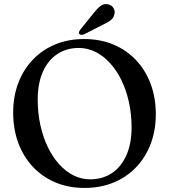

<svg xmlns="http://www.w3.org/2000/svg" viewBox="-20 -909 834 947"><path d="M395 -716.5Q474.5 -716.5 539.5 -689.2Q604.5 -662 651.2 -612.2Q698 -562.5 723.2 -494.8Q748.5 -427 748.5 -345.5Q748.5 -266 723.2 -199.5Q698 -133 651.5 -84.2Q605 -35.5 540.2 -8.8Q475.5 18 396.5 18Q318 18 253.5 -9.2Q189 -36.5 142.2 -86.2Q95.5 -136 70.2 -204Q45 -272 45 -353.5Q45 -433 70 -499.2Q95 -565.5 141.5 -614.2Q188 -663 252.2 -689.8Q316.5 -716.5 395 -716.5ZM629 -280.5Q629 -346.5 615.8 -405.8Q602.5 -465 578.8 -513.8Q555 -562.5 522.5 -598Q490 -633.5 451 -653Q412 -672.5 368.5 -672.5Q308 -672.5 262.2 -642Q216.5 -611.5 191.2 -554.5Q166 -497.5 166 -418Q166 -352 179 -292.5Q192 -233 215.5 -184.2Q239 -135.5 271.2 -99.5Q303.5 -63.5 342.5 -44Q381.5 -24.5 424.5 -24.5Q486 -24.5 532 -55.2Q578 -86 603.5 -143.5Q629 -201 629 -280.5ZM441.5 -844Q459.5 -867 476 -879.8Q492.5 -892.5 513.5 -887.5Q531.5 -883.5 540 -869Q548.5 -854.5 544.5 -839.5Q541 -821.5 526.8 -810Q512.5 -798.5 489.5 -788L393 -739Q387.5 -737 381.5 -737.2Q375.5 -737.5 371.5 -741.5Q367.5 -746 369.5 -751.2Q371.5 -756.5 375 -761.5Z"/></svg>

Font: Fraunces
Style: Regular
Weight: 400
Version: Version 1.000;[b76b70a41]